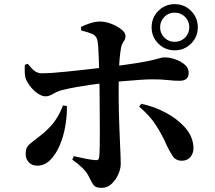

<svg xmlns="http://www.w3.org/2000/svg" viewBox="-20 -856 1040 927"><path d="M823 -613Q777 -613 744.5 -645.5Q712 -678 712 -724Q712 -771 744.5 -803.5Q777 -836 823 -836Q870 -836 902.5 -803.5Q935 -771 935 -724Q935 -678 902.5 -645.5Q870 -613 823 -613ZM471 51Q450 51 440 44.5Q430 38 423.5 24.5Q417 11 405 -11Q395 -29 374.5 -48.5Q354 -68 329 -85L336 -102Q367 -95 394.5 -89.5Q422 -84 441 -83Q449 -82 453.5 -85Q458 -88 459 -98Q461 -118 461.5 -152Q462 -186 462 -227Q462 -268 461.5 -308.5Q461 -349 461 -381Q461 -402 460.5 -434.5Q460 -467 459 -503.5Q458 -540 457 -574Q456 -608 454 -633Q452 -658 449 -666Q443 -685 423.5 -693Q404 -701 372 -709L371 -726Q389 -735 414 -743.5Q439 -752 464 -752Q489 -752 517.5 -741Q546 -730 566 -714Q586 -698 586 -682Q586 -670 581 -662Q576 -654 571 -645.5Q566 -637 564 -623Q560 -601 557.5 -571Q555 -541 554 -507Q553 -473 553 -440Q553 -407 553 -380Q553 -349 554 -311.5Q555 -274 556.5 -236Q558 -198 559.5 -163.5Q561 -129 562 -103.5Q563 -78 563 -66Q563 -40 550.5 -13Q538 14 518 32.5Q498 51 471 51ZM160 -56Q135 -56 119.5 -72Q104 -88 104 -113Q104 -136 112.5 -148Q121 -160 138 -172.5Q155 -185 180 -205Q222 -239 246 -273.5Q270 -308 284 -347L303 -344Q304 -299 295.5 -248.5Q287 -198 268.5 -154.5Q250 -111 222.5 -83.5Q195 -56 160 -56ZM199 -391Q184 -391 165.5 -402.5Q147 -414 131 -433Q115 -452 106 -472Q100 -486 99.5 -507.5Q99 -529 100 -543L114 -548Q132 -525 147 -513.5Q162 -502 184 -502Q201 -502 231.5 -504Q262 -506 299.5 -510Q337 -514 375 -518Q413 -522 445.5 -526Q478 -530 497 -532Q589 -543 640.5 -551.5Q692 -560 717 -566Q742 -572 753 -575.5Q764 -579 775 -579Q798 -579 825 -570Q852 -561 871.5 -544.5Q891 -528 891 -505Q891 -485 880 -475.5Q869 -466 847 -466Q819 -466 789.5 -469.5Q760 -473 716 -473Q692 -473 656 -470.5Q620 -468 579 -464.5Q538 -461 498 -457Q463 -453 424 -447.5Q385 -442 348.5 -435.5Q312 -429 284 -422Q265 -418 251 -410.5Q237 -403 225 -397Q213 -391 199 -391ZM858 -80Q828 -80 813 -103.5Q798 -127 786 -152Q763 -205 733 -251.5Q703 -298 652 -341L662 -355Q724 -342 779.5 -312.5Q835 -283 872.5 -241.5Q910 -200 914 -148Q916 -119 900.5 -99.5Q885 -80 858 -80ZM823 -654Q853 -654 873.5 -674.5Q894 -695 894 -724Q894 -754 873.5 -774.5Q853 -795 823 -795Q794 -795 773.5 -774.5Q753 -754 753 -724Q753 -695 773.5 -674.5Q794 -654 823 -654Z"/></svg>

Font: Noto Serif HK ExtraLight
Style: Bold
Weight: 700
Version: Version 2.002-H1;hotconv 1.1.0;makeotfexe 2.6.0